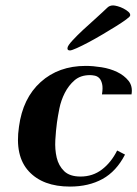

<svg xmlns="http://www.w3.org/2000/svg" viewBox="-20 -678 506 708"><path d="M356 -330Q360 -354 356.5 -368.5Q353 -383 346 -390Q339 -397 329.5 -399Q320 -401 312 -401Q277 -401 255 -382Q233 -363 219 -335.5Q205 -308 199 -278Q193 -248 190 -226Q186 -196 184 -161.5Q182 -127 189 -97Q196 -67 216.5 -47Q237 -27 277 -27Q322 -27 356 -53Q390 -79 412 -123L441 -108Q409 -46 358 -18Q307 10 238 10Q138 10 86 -46.5Q34 -103 50 -211Q64 -316 130 -375.5Q196 -435 296 -435Q323 -435 354.5 -430Q386 -425 412 -412.5Q438 -400 454 -380Q470 -360 465 -330ZM460 -621Q460 -617 445 -606Q430 -595 407.5 -581Q385 -567 358 -551Q331 -535 306.5 -522Q282 -509 263 -500.5Q244 -492 238 -492Q227 -492 229 -502Q230 -510 247 -528.5Q264 -547 286 -567.5Q308 -588 329 -606.5Q350 -625 358 -633Q367 -641 375.5 -649.5Q384 -658 397 -658Q403 -658 414 -655Q425 -652 435.5 -646.5Q446 -641 453.5 -634.5Q461 -628 460 -621Z"/></svg>

Font: Gamine
Style: Bold Italic
Weight: 700
Designer: Tapiwanashe Sebastian Garikayi
Version: Version 1.000